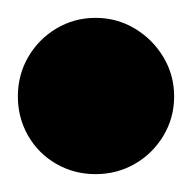

<svg xmlns="http://www.w3.org/2000/svg" viewBox="-57 -1088 215 215"><path d="M-37 -980Q-37 -956 -25.5 -936Q-14 -916 6 -904.5Q26 -893 50 -893Q74 -893 94 -904.5Q114 -916 126 -936Q138 -956 138 -980Q138 -1004 126 -1024Q114 -1044 94 -1056Q74 -1068 50 -1068Q26 -1068 6 -1056Q-14 -1044 -25.5 -1024Q-37 -1004 -37 -980Z"/></svg>

Font: Linefont
Style: Bold
Weight: 700
Monospace: yes
Version: Version 3.002;gftools[0.9.33]